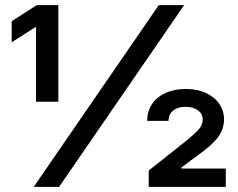

<svg xmlns="http://www.w3.org/2000/svg" viewBox="-20 -727 925 747"><path d="M597.7 -707H696.3L210 0H111.3ZM120.1 -621.1H117.2L25.4 -562.5V-644.5L123 -707H207V-331.1H120.1ZM558.6 -63.5 710 -183.6Q742.2 -210.4 755.4 -226.3Q768.6 -242.2 768.6 -261.7Q768.6 -284.7 749.5 -298.1Q730.5 -311.5 701.2 -311.5Q671.9 -311.5 653.8 -296.9Q635.7 -282.2 635.7 -256.8H552.7Q552.7 -294.4 571.8 -322.5Q590.8 -350.6 624.8 -365.7Q658.7 -380.9 703.1 -380.9Q747.6 -380.9 781.2 -365.2Q814.9 -349.6 833.3 -322.8Q851.6 -295.9 851.6 -262.7Q851.6 -224.1 827.4 -192.1Q803.2 -160.2 747.1 -121.1L685.5 -75.2V-71.3H858.4V0H558.6Z"/></svg>

Font: WEMIX Pretendard SemiBold
Style: Regular
Weight: 600
Designer: Base glyphs from Inter by Rasmus Andersson; Hangeul glyphs from Noto Sans CJK(Source Han Sans) by Jang Soo-young and Kan
Foundry: Kil Hyung-jin
Version: Version 1.000